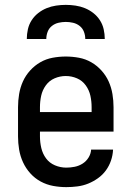

<svg xmlns="http://www.w3.org/2000/svg" viewBox="-20 -760 540 788"><path d="M252 8Q225 8 198 3Q171 -2 147 -15Q123 -28 104.5 -48.5Q86 -69 74.5 -94Q63 -119 58.5 -146Q54 -173 54 -200V-320Q54 -347 58.5 -374Q63 -401 74 -425.5Q85 -450 103.5 -470.5Q122 -491 145.5 -504.5Q169 -518 196 -523Q223 -528 250 -528Q277 -528 304 -523Q331 -518 354.5 -504.5Q378 -491 396.5 -470.5Q415 -450 426 -425.5Q437 -401 441.5 -374Q446 -347 446 -320V-220H144V-200Q144 -176 149.5 -152.5Q155 -129 169 -110Q183 -91 205.5 -81.5Q228 -72 252 -72Q269 -72 286.5 -75.5Q304 -79 319 -88.5Q334 -98 343.5 -113.5Q353 -129 354 -146H444Q443 -123 435.5 -101Q428 -79 414.5 -60.5Q401 -42 382 -28.5Q363 -15 342 -6.5Q321 2 298 5Q275 8 252 8ZM356 -300V-320Q356 -344 351 -367Q346 -390 332 -409.5Q318 -429 296 -438.5Q274 -448 250 -448Q226 -448 204 -438.5Q182 -429 168 -409.5Q154 -390 149 -367Q144 -344 144 -320V-300ZM90 -600Q90 -620 94.5 -640Q99 -660 110 -677Q121 -694 137 -706.5Q153 -719 171.5 -726.5Q190 -734 210 -737Q230 -740 250 -740Q270 -740 290 -737Q310 -734 328.5 -726.5Q347 -719 363 -706.5Q379 -694 390 -677Q401 -660 405.5 -640Q410 -620 410 -600H330Q330 -615 324.5 -629.5Q319 -644 307 -653.5Q295 -663 280 -666.5Q265 -670 250 -670Q235 -670 220 -666.5Q205 -663 193 -653.5Q181 -644 175.5 -629.5Q170 -615 170 -600Z"/></svg>

Font: Iosevka Curly Medium
Style: Regular
Weight: 500
Monospace: yes
Designer: Belleve Invis
Foundry: Belleve Invis
Version: Version 22.1.2; ttfautohint (v1.8.4)